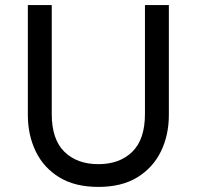

<svg xmlns="http://www.w3.org/2000/svg" viewBox="-20 -720 774 755"><path d="M367 15Q274.5 15 213 -22.8Q151.5 -60.5 120.5 -124.8Q89.5 -189 89.5 -268V-700H183.5V-271.5Q183.5 -172 233.2 -123.2Q283 -74.5 367 -74.5Q450.5 -74.5 500.2 -123.2Q550 -172 550 -271.5V-700H644V-268Q644 -189 613 -125Q582 -61 520.5 -23Q459 15 367 15Z"/></svg>

Font: Geologica Roman Light
Style: Regular
Weight: 300
Designer: Sindre Bremnes, Frode Helland
Foundry: Monokrom Skriftforlag AS
Version: Version 1.010;gftools[0.9.28]